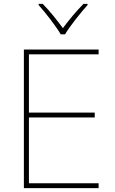

<svg xmlns="http://www.w3.org/2000/svg" viewBox="-20 -969 590 989"><path d="M293 -792H315C339 -833 394 -902 431 -943V-949H410C373 -912 332 -862 304 -824C276 -862 237 -912 200 -949H179V-943C216 -902 269 -833 293 -792ZM488 0V-25H129V-364H468V-389H129V-689H488V-714H103V0Z"/></svg>

Font: Noto Sans Arabic UI Th
Style: Regular
Weight: 100
Designer: Monotype Design Team, Nadine Chahine and Nizar Qandah
Foundry: Monotype Imaging Inc.
Version: Version 2.010